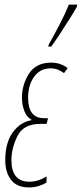

<svg xmlns="http://www.w3.org/2000/svg" viewBox="-20 -810 358 840"><path d="M107 10Q131 10 150.5 3.5Q170 -3 183 -11L184 -38Q146 -15 109 -15Q30 -15 30 -109Q30 -162 56.5 -215Q83 -268 156 -268H184L190 -293H172Q103 -293 103 -382Q103 -438 129.5 -474.5Q156 -511 201 -511Q220 -511 235 -504.5Q250 -498 260 -490L276 -512Q264 -522 245.5 -529Q227 -536 204 -536Q138 -536 107 -488Q76 -440 76 -382Q76 -353 86 -325.5Q96 -298 118 -286L117 -284Q69 -276 36 -231Q3 -186 3 -109Q3 -56 28.5 -23Q54 10 107 10ZM191 -606H204Q216 -622 239.5 -657.5Q263 -693 285.5 -729Q308 -765 316 -780L318 -790H281Q267 -753 240 -701.5Q213 -650 193 -615Z"/></svg>

Font: Noto Sans Display Condensed Thin
Style: Italic
Weight: 250
Width: 3
Italic angle: -12°
Designer: Monotype Design Team
Foundry: Monotype Imaging Inc.
Version: Version 1.900